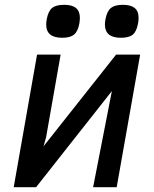

<svg xmlns="http://www.w3.org/2000/svg" viewBox="-20 -778 640 798"><path d="M134 -551H232L171.5 -207L161 -170L462.5 -551H562.5L465 0H367L445 -399.5L130 0H37ZM172 -676.5Q172 -685.5 174.5 -699.5Q181 -732.5 197 -745.2Q213 -758 246.5 -758Q280 -758 296 -744.5Q312 -731 312 -703.5Q312 -694 309.5 -679Q303.5 -647 287.5 -634Q271.5 -621 239 -621Q205.5 -621 188.8 -634.5Q172 -648 172 -676.5ZM416 -676Q416 -685 418.5 -699Q425 -732 441.2 -745Q457.5 -758 490.5 -758Q523 -758 539.5 -745Q556 -732 556 -704Q556 -691 553.5 -679.5Q547.5 -647 531.8 -634Q516 -621 482.5 -621Q416 -621 416 -676Z"/></svg>

Font: JuliaMono MediumItalic
Style: Regular
Weight: 500
Italic angle: -9°
Monospace: yes
Designer: cormullion
Foundry: corm
Version: Version 0.049; ttfautohint (v1.8.4)